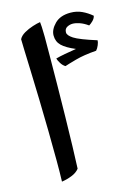

<svg xmlns="http://www.w3.org/2000/svg" viewBox="-93 -591 493 676"><g transform="rotate(-15 154.0 -252.5)"><path d="M165.5 -358.9Q156.2 -364.3 149.7 -375Q143.1 -385.7 141.1 -393.1Q155.3 -397 174.8 -400.6Q194.3 -404.3 216.8 -407.7Q183.1 -421.9 168 -436.5Q152.8 -451.2 152.8 -473.6Q152.8 -495.1 173.1 -515.6Q193.4 -536.1 230.5 -536.1Q253.4 -536.1 272.2 -527.3Q291 -518.6 307.6 -504.4Q305.7 -495.1 297.9 -487.3Q290 -479.5 283.2 -475.6Q267.6 -486.8 253.2 -491.7Q238.8 -496.6 228 -496.6Q217.3 -496.6 207.5 -491.2Q197.8 -485.8 197.8 -472.7Q197.8 -461.9 217 -449.5Q236.3 -437 298.3 -417.5Q298.3 -410.6 293.9 -400.1Q289.6 -389.6 283.7 -383.3Q237.8 -379.9 207.3 -371.3Q176.8 -362.8 165.5 -358.9ZM48.3 30.8Q48.8 15.1 49.1 -4.2Q49.3 -23.4 49.3 -44.9Q49.3 -94.7 48.3 -153.1Q47.4 -211.4 45.9 -269Q44.4 -326.7 42.7 -375.2Q41 -423.8 40 -455.1Q39.1 -486.3 39.1 -490.7Q44.9 -502.4 59.8 -511Q74.7 -519.5 91.6 -524.9Q108.4 -530.3 119.1 -531.7Q120.1 -525.9 120.6 -513.9Q121.1 -502 121.3 -490.7Q121.6 -479.5 121.6 -476.6Q121.6 -452.1 121.3 -406.5Q121.1 -360.8 120.4 -303.7Q119.6 -246.6 118.7 -188.2Q117.7 -129.9 116.2 -80.1Q114.7 -30.3 113.3 1Q103.5 13.7 85 21Q66.4 28.3 48.3 30.8Z"/></g></svg>

Font: Harmattan
Style: Regular
Weight: 400
Designer: George W. Nuss III and SIL International
Foundry: SIL International
Version: Version 4.000